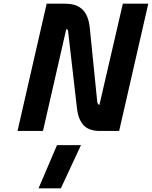

<svg xmlns="http://www.w3.org/2000/svg" viewBox="-20 -710 824 1041"><path d="M289 77H419L310 311H189ZM233 -690H333Q359 -690 381.5 -684Q404 -678 422 -663Q440 -648 451.5 -622.5Q463 -597 467 -557L506 -170Q507 -157 509 -150.5Q511 -144 519 -141L646 -690H784L626 0H515Q459 -2 432 -32.5Q405 -63 398 -117L351 -525Q350 -540 348 -546Q346 -552 339 -551L213 0H75Z"/></svg>

Font: Panefresco 999wt
Style: Italic
Weight: 900
Version: Version 1.001